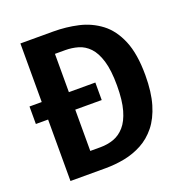

<svg xmlns="http://www.w3.org/2000/svg" viewBox="-126 -799 852 907"><g transform="rotate(-20 300.0 -346.0)"><path d="M344.5 -397V-309H13.5V-397ZM436 -349Q436 -426 421.5 -473.5Q407 -521 382.8 -546.2Q358.5 -571.5 327.5 -580.5Q296.5 -589.5 263 -589.5H211.5V-101.5H263Q298.5 -101.5 329.5 -112.5Q360.5 -123.5 384.5 -150.8Q408.5 -178 422.2 -226.2Q436 -274.5 436 -349ZM578.5 -349Q578.5 -264 560.5 -203.5Q542.5 -143 510.5 -103.2Q478.5 -63.5 436.8 -41Q395 -18.5 347.8 -9.2Q300.5 0 251.5 0H75V-691.5H240Q304.5 -691.5 365 -677.8Q425.5 -664 473.8 -627.5Q522 -591 550.2 -523.8Q578.5 -456.5 578.5 -349Z"/></g></svg>

Font: Fira Code Light SemiBold
Style: Regular
Weight: 600
Monospace: yes
Version: Version 5.002